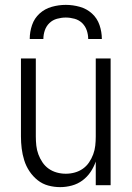

<svg xmlns="http://www.w3.org/2000/svg" viewBox="-20 -760 540 788"><path d="M227 8Q202 8 178 1.5Q154 -5 134.5 -20.5Q115 -36 101 -57Q87 -78 79.5 -102Q72 -126 69 -150.5Q66 -175 66 -200V-520H127V-200Q127 -181 129 -162.5Q131 -144 137.5 -126.5Q144 -109 154.5 -93.5Q165 -78 180 -67.5Q195 -57 213 -52Q231 -47 250 -47Q269 -47 287 -52Q305 -57 320 -67.5Q335 -78 345.5 -93.5Q356 -109 362.5 -126.5Q369 -144 371 -162.5Q373 -181 373 -200V-520H434V0H373V-97Q365 -74 351.5 -54Q338 -34 318.5 -19.5Q299 -5 275 1.5Q251 8 227 8ZM102 -600Q102 -629 111.5 -657Q121 -685 142.5 -704.5Q164 -724 192.5 -732Q221 -740 250 -740Q279 -740 307.5 -732Q336 -724 357.5 -704.5Q379 -685 388.5 -657Q398 -629 398 -600H342Q342 -618 336 -635.5Q330 -653 317 -665.5Q304 -678 286 -683Q268 -688 250 -688Q232 -688 214 -683Q196 -678 183 -665.5Q170 -653 164 -635.5Q158 -618 158 -600Z"/></svg>

Font: Iosevka Fixed Light
Style: Regular
Weight: 300
Monospace: yes
Designer: Belleve Invis
Foundry: Belleve Invis
Version: Version 32.3.0